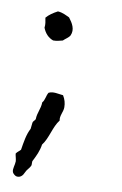

<svg xmlns="http://www.w3.org/2000/svg" viewBox="-40 -356 315 497"><g transform="rotate(5 117.5 -107.5)"><path d="M14 51C14 57 16 63 16 71C15 81 9 91 11 99C12 104 19 110 22 110C31 112 38 106 42 98C46 90 53 86 57 79C59 75 57 68 60 65C68 52 76 39 80 22C97 4 103 -26 120 -44C118 -56 128 -67 129 -79C130 -90 128 -100 123 -110C111 -112 97 -118 85 -113C79 -105 78 -93 71 -87C69 -69 60 -60 58 -42C56 -38 51 -37 50 -31L47 -16C37 -1 32 20 27 40C23 44 18 46 14 51ZM60 -306C61 -296 62 -289 60 -280C64 -266 72 -255 85 -249C95 -248 102 -250 110 -251C116 -256 125 -260 129 -266C138 -282 130 -298 121 -312C112 -317 104 -323 91 -325C79 -320 68 -314 60 -306Z"/></g></svg>

Font: FuturaRener
Style: Light
Weight: 300
Designer: BSozoo
Foundry: BSozoo
Version: Version 1.0